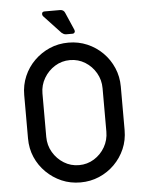

<svg xmlns="http://www.w3.org/2000/svg" viewBox="-60 -935 757 996"><g transform="rotate(-5 319.0 -437.0)"><path d="M319 13Q266 13 221 -6.5Q176 -26 141 -60.5Q106 -95 86.5 -140Q67 -185 67 -238V-464Q67 -516 86.5 -561.5Q106 -607 141 -641.5Q176 -676 221 -695.5Q266 -715 319 -715Q371 -715 416.5 -695.5Q462 -676 496.5 -641.5Q531 -607 550.5 -561.5Q570 -516 570 -464V-238Q570 -185 550.5 -140Q531 -95 496.5 -60.5Q462 -26 416.5 -6.5Q371 13 319 13ZM319 -77Q362 -77 397.5 -99Q433 -121 454 -157.5Q475 -194 475 -238V-464Q475 -507 454 -543.5Q433 -580 397.5 -602Q362 -624 319 -624Q276 -624 240.5 -602Q205 -580 183.5 -543.5Q162 -507 162 -464V-238Q162 -194 183.5 -157.5Q205 -121 240.5 -99Q276 -77 319 -77ZM313 -759Q304 -759 298.5 -762Q293 -765 288 -769L200 -863Q196 -868 196 -874Q196 -887 210 -887H291Q300 -887 306.5 -882.5Q313 -878 316 -870L356 -778Q359 -771 355.5 -765Q352 -759 344 -759Z"/></g></svg>

Font: Miriam Libre Medium
Style: Regular
Weight: 500
Version: Version 2.000